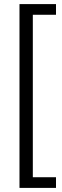

<svg xmlns="http://www.w3.org/2000/svg" viewBox="-20 -755 304 936"><path d="M75 161V-735H253V-683H140V109H253V161Z"/></svg>

Font: Archivo Condensed Light
Style: Regular
Weight: 300
Width: 3
Designer: Hector Gatti
Foundry: Omnibus-Type
Version: Version 2.001